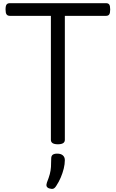

<svg xmlns="http://www.w3.org/2000/svg" viewBox="-20 -895 730 1211"><path d="M345 15Q301 15 301 -13V-795H43Q28 -795 21.5 -804Q15 -813 15 -835Q15 -858 21.5 -866.5Q28 -875 43 -875H648Q663 -875 669 -866.5Q675 -858 675 -835Q675 -813 669 -804Q663 -795 648 -795H389V-13Q389 1 378 8Q367 15 345 15ZM289 293Q277 288 274 279.5Q271 271 276 256Q288 226 294 203.5Q300 181 301.5 158Q303 135 303 105Q303 88 312.5 81Q322 74 341 74Q364 74 376.5 85Q389 96 389 115Q389 140 382 168.5Q375 197 363 225Q351 253 335 277Q325 293 315 295.5Q305 298 289 293Z"/></svg>

Font: Playwrite GB J
Style: Regular
Weight: 400
Designer: Veronika Burian, José Scaglione
Foundry: TypeTogether
Version: Version 1.002